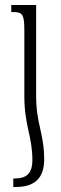

<svg xmlns="http://www.w3.org/2000/svg" viewBox="-20 -512 242 765"><path d="M77 -128C77 -12 109 31 109 125C109 181 84 199 39 199H33V233H43C119 233 156 197 156 123C156 21 124 -20 124 -127V-492H25V-464H34C70 -464 77 -453 77 -391Z"/></svg>

Font: Noto Serif Armenian ExtraCondensed Light
Style: Regular
Weight: 300
Width: 2
Designer: Monotype Design Team
Foundry: Monotype Imaging Inc.
Version: Version 2.008